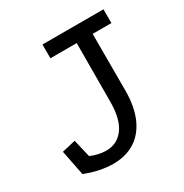

<svg xmlns="http://www.w3.org/2000/svg" viewBox="-144 -704 801 834"><g transform="rotate(-30 257.0 -287.5)"><path d="M393 -236Q393 -156 368.5 -100Q344 -44 298.5 -15Q253 14 189 14Q158 14 123 7Q88 0 50 -15L25 -141L93 -157L114 -68Q136 -59 155 -55Q174 -51 191 -51Q247 -51 279.5 -95.5Q312 -140 312 -228L313 -520H181V-589H487V-520H393Z"/></g></svg>

Font: Podkova VF Beta
Style: Regular
Weight: 400
Designer: Ilya Yudin
Foundry: Cyreal (www.cyreal.org)
Version: Version 2.100